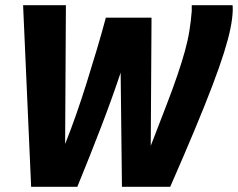

<svg xmlns="http://www.w3.org/2000/svg" viewBox="-20 -720 917 740"><path d="M636 0H450L445 -440Q412 -341 369 -229Q326 -117 278 0H100L69 -700H234L231 -165Q253 -220 274 -280Q295 -340 314.5 -402.5Q334 -465 353 -528.5Q372 -592 388 -652H564L561 -158Q595 -246 620.5 -312Q646 -378 663.5 -429.5Q681 -481 692.5 -522.5Q704 -564 710 -601.5Q716 -639 719 -677Q719 -683 719 -688.5Q719 -694 719 -700H876Q877 -696 877 -690Q877 -684 877 -679Q876 -649 868 -609.5Q860 -570 843 -516Q826 -462 798 -388.5Q770 -315 730 -219Q690 -123 636 0Z"/></svg>

Font: Georama ExtraCondensed Thin
Style: Bold Italic
Weight: 700
Italic angle: -9°
Version: Version 1.001